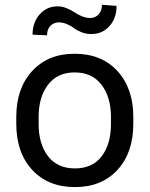

<svg xmlns="http://www.w3.org/2000/svg" viewBox="-20 -759 615 789"><path d="M46.9 -250V-278.3Q46.9 -396 112.1 -467Q177.2 -538.1 286.6 -538.1Q397.5 -538.1 462.6 -467Q527.8 -396 527.8 -278.3V-250Q527.8 -131.8 462.9 -61Q397.9 9.8 288.1 9.8Q177.7 9.8 112.3 -61Q46.9 -131.8 46.9 -250ZM138.7 -278.3V-250Q138.7 -167.5 177.2 -117.2Q215.8 -66.9 288.1 -66.9Q359.9 -66.9 397.9 -116.9Q436 -167 436 -250V-278.3Q436 -359.9 397.2 -410.6Q358.4 -461.4 286.6 -461.4Q215.8 -461.4 177.2 -410.6Q138.7 -359.9 138.7 -278.3ZM398.9 -739.3 459 -734.9Q459 -684.1 429.7 -651.6Q400.4 -619.1 356 -619.1Q333.5 -619.1 314.7 -626.7Q295.9 -634.3 284.4 -643.1Q272.9 -651.9 256.3 -659.4Q239.7 -667 221.7 -667Q200.7 -667 187 -652.6Q173.3 -638.2 173.3 -613.8L113.8 -616.7Q113.8 -667 143.1 -700Q172.4 -732.9 216.3 -732.9Q235.4 -732.9 253.9 -725.3Q272.5 -717.8 285.2 -709Q297.9 -700.2 315.4 -692.6Q333 -685.1 350.6 -685.1Q371.6 -685.1 385.3 -700Q398.9 -714.8 398.9 -739.3Z"/></svg>

Font: Bert Sans Medium
Style: Regular
Weight: 500
Designer: Christian Robertson, Adam Twardoch, & Cristiano Sobral
Foundry: Google
Version: Version 12.135;January 10, 2020;FontCreator 12.0.0.2547 64-b